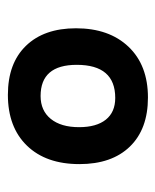

<svg xmlns="http://www.w3.org/2000/svg" viewBox="27 -778 404 499"><g transform="rotate(-90 229.5 -528.0)"><path d="M226 -346Q144 -346 98.5 -393Q53 -440 53 -524Q53 -611 101 -660.5Q149 -710 233 -710Q315 -710 360.5 -663Q406 -616 406 -533Q406 -447 358 -396.5Q310 -346 226 -346ZM225 -431Q311 -431 311 -531Q311 -625 230 -625Q192 -625 170.5 -598.5Q149 -572 149 -525Q149 -480 168.5 -455.5Q188 -431 225 -431Z"/></g></svg>

Font: Solway
Style: Bold
Weight: 700
Designer: Mariya V. Pigoulevskaya
Foundry: The Northern Block Ltd.
Version: Version 1.000;hotconv 1.0.109;makeotfexe 2.5.65596